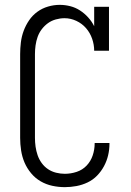

<svg xmlns="http://www.w3.org/2000/svg" viewBox="-20 -763 540 791"><path d="M247 8Q221 8 195.5 2.5Q170 -3 147.5 -16Q125 -29 108 -49.5Q91 -70 81 -93.5Q71 -117 67 -143Q63 -169 63 -195V-540Q63 -564 66 -588.5Q69 -613 77.5 -636Q86 -659 100 -679.5Q114 -700 134 -714.5Q154 -729 178 -736Q202 -743 226 -743Q248 -743 269.5 -737.5Q291 -732 309.5 -720Q328 -708 343 -691.5Q358 -675 368 -655V-735H429V-554H368Q368 -579 359.5 -603.5Q351 -628 334.5 -647Q318 -666 294.5 -677Q271 -688 246 -688Q228 -688 210 -683Q192 -678 177.5 -667.5Q163 -657 152 -642.5Q141 -628 135 -611Q129 -594 126.5 -576Q124 -558 124 -540V-195Q124 -177 126.5 -159Q129 -141 135 -123.5Q141 -106 152 -91Q163 -76 178 -66Q193 -56 211 -51.5Q229 -47 247 -47Q272 -47 296 -55Q320 -63 337 -81Q354 -99 362 -123Q370 -147 370 -172V-174H431V-171Q431 -147 425.5 -123.5Q420 -100 408.5 -78.5Q397 -57 380 -39.5Q363 -22 341 -11.5Q319 -1 295 3.5Q271 8 247 8Z"/></svg>

Font: Iosevka Curly Slab Light
Style: Regular
Weight: 300
Monospace: yes
Designer: Belleve Invis
Foundry: Belleve Invis
Version: Version 22.1.2; ttfautohint (v1.8.4)